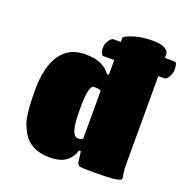

<svg xmlns="http://www.w3.org/2000/svg" viewBox="-138 -908 1013 1044"><g transform="rotate(20 368.0 -385.5)"><path d="M370.1 -141.1Q388.2 -141.1 397 -149.9V-423.8Q397 -434.1 356 -434.1Q323.7 -434.1 325.2 -291Q325.2 -210.4 335.9 -175.8Q346.7 -141.1 370.1 -141.1ZM699.2 -608.9H664.1V-91.8Q664.1 -68.4 667 -48.8Q667.5 -44.4 669.7 -33.7Q671.9 -22.9 671.9 -21Q671.9 -4.4 618.2 0Q565.4 2.9 509.8 2.9Q458.5 2.9 440.9 1Q428.7 0.5 423.6 -4.9Q418.5 -10.3 416 -21L408.2 -81.1H397Q388.2 -46.4 360.8 -22Q327.1 8.8 257.8 8.8Q201.7 8.8 161.9 -12.5Q122.1 -33.7 101.1 -71.8Q85.4 -100.1 77.4 -124.8Q69.3 -149.4 65.9 -184.1Q60.1 -236.8 60.1 -305.2Q60.1 -442.9 109.1 -513.9Q158.2 -585 251 -585Q318.4 -585 356 -562Q378.4 -549.8 397.9 -523.9H409.2V-608.9H345.2Q338.4 -608.9 333.3 -621.1Q328.1 -633.3 328.1 -652.8Q328.1 -673.3 341.6 -693.6Q355 -713.9 367.2 -713.9H409.2V-736.8Q409.2 -747.6 460 -764.2Q507.3 -779.8 569.8 -779.8Q637.2 -779.8 657.2 -753.9Q664.1 -744.1 664.1 -733.9V-713.9H721.2Q735.8 -713.9 735.8 -670.9Q735.8 -649.9 723.6 -629.4Q711.4 -608.9 699.2 -608.9Z"/></g></svg>

Font: GGS TheRock Black
Style: Regular
Weight: 900
Designer: Rodrigo Fuenzalida (2012); Goodgame Studios (2014)
Foundry: Rodrigo Fuenzalida,2012;  GGS,2014
Version: Version 1.002 | FøM Mod